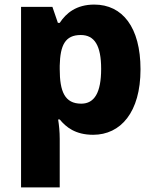

<svg xmlns="http://www.w3.org/2000/svg" viewBox="-20 -579 678 839"><path d="M392 -559C314 -559 269 -522 241 -479H233L209 -549H72V240H241V28C241 -4 238 -32 234 -57H241C268 -24 309 10 387 10C507 10 594 -88 594 -276C594 -460 515 -559 392 -559ZM333 -426C393 -426 422 -380 422 -278C422 -175 393 -126 335 -126C263 -126 241 -179 241 -277V-292C243 -382 265 -426 333 -426Z"/></svg>

Font: Noto Sans Arabic ExtBd
Style: Regular
Weight: 800
Designer: Monotype Design Team, Nadine Chahine, Nizar Qandah and Khaled Hosny
Foundry: Monotype Imaging Inc.
Version: Version 2.012